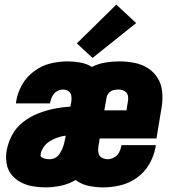

<svg xmlns="http://www.w3.org/2000/svg" viewBox="-20 -804 760 832"><path d="M176 8Q209 8 243 1Q277 -6 308 -24Q331 -6 362.5 1Q394 8 426 8Q464 8 502 -1Q540 -10 573.5 -34Q607 -58 627 -93Q647 -128 654 -166Q654 -170 655 -175H506V-172Q503 -157 496 -143.5Q489 -130 475 -122Q461 -114 447 -114Q433 -114 421.5 -120.5Q410 -127 407 -140Q404 -153 406 -167L412 -204H658L681 -343Q686 -376 682.5 -408.5Q679 -441 662.5 -467Q646 -493 619.5 -509.5Q593 -526 561 -532Q529 -538 496 -538Q467 -538 436.5 -533Q406 -528 378 -514Q356 -528 328.5 -533Q301 -538 273 -538Q236 -538 198.5 -529Q161 -520 128 -495.5Q95 -471 75.5 -436.5Q56 -402 50 -364Q49 -360 49 -356H197V-359Q200 -373 206.5 -386.5Q213 -400 226 -408Q239 -416 252 -416Q266 -416 276.5 -409Q287 -402 289 -389Q291 -376 289 -363L285 -342Q250 -340 215 -333Q180 -326 145.5 -312.5Q111 -299 80.5 -275.5Q50 -252 32.5 -219Q15 -186 9 -152Q4 -124 8.5 -96Q13 -68 29.5 -47.5Q46 -27 69.5 -14.5Q93 -2 120.5 3Q148 8 176 8ZM528 -326H432L442 -382Q444 -393 452.5 -402Q461 -411 472 -413.5Q483 -416 494 -416Q508 -416 519.5 -409.5Q531 -403 534 -390Q537 -377 534 -363ZM196 -114Q187 -114 178.5 -115.5Q170 -117 162 -121.5Q154 -126 156 -135Q157 -145 162 -154.5Q167 -164 173 -172Q179 -180 188 -186.5Q197 -193 206.5 -198Q216 -203 225.5 -206.5Q235 -210 245 -212.5Q255 -215 265 -216L263 -207Q261 -195 258 -183Q255 -171 250 -159.5Q245 -148 238 -137Q231 -126 219.5 -120Q208 -114 196 -114ZM381 -553 570 -704 484 -784 313 -616Z"/></svg>

Font: Iosevka Sparkle Heavy Oblique
Style: Regular
Weight: 900
Italic angle: -9°
Designer: Belleve Invis
Foundry: Belleve Invis
Version: Version 4.5.0; ttfautohint (v1.8.3)